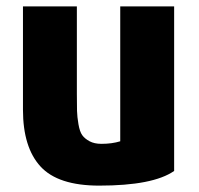

<svg xmlns="http://www.w3.org/2000/svg" viewBox="-20 -561 623 602"><path d="M526 -25Q460 21 291 21Q162 21 107 -39Q52 -99 52 -217V-541H221V-267Q221 -231 221.5 -213Q222 -195 226 -171.5Q230 -148 238 -137Q246 -126 261 -118Q276 -110 298 -110Q331 -110 357 -118V-541H526Z"/></svg>

Font: Repo
Style: ExtraBold
Weight: 800
Designer: Stefan Peev
Foundry: Context Ltd
Version: Version 001.000